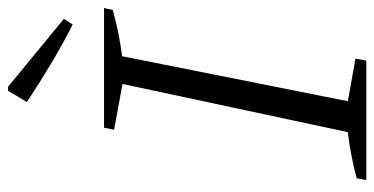

<svg xmlns="http://www.w3.org/2000/svg" viewBox="-247 -685 932 478"><g transform="rotate(-90 219.0 -446.0)"><path d="M10 0 14 -24Q44 -32 73 -37.5Q102 -43 129 -46L249 -607L135 -628L140 -653H438L433 -631Q395 -621 368.5 -616Q342 -611 318 -608L206 -46L312 -27L307 0ZM397 -731Q346 -757 298.5 -785.5Q251 -814 204 -845L232 -892H242L411 -753Z"/></g></svg>

Font: Piazzolla Thin Light
Style: Italic
Weight: 300
Italic angle: -11.3°
Version: Version 2.005